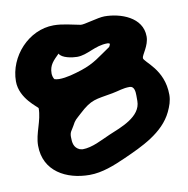

<svg xmlns="http://www.w3.org/2000/svg" viewBox="-82 -656 583 595"><g transform="rotate(-10 209.5 -358.0)"><path d="M379 -448C379 -458 402 -483 402 -512C402 -573 334 -596 284 -596C263 -596 217 -581 207 -583C180 -588 152 -596 124 -596C45 -596 -21 -523 -21 -445C-21 -390 34 -355 34 -351C34 -311 12 -276 12 -237C12 -156 81 -120 154 -120C194 -120 233 -136 269 -152C327 -178 397 -209 426 -270C434 -287 440 -303 440 -322C440 -403 379 -435 379 -448ZM92 -450C92 -477 106 -489 124 -507C131 -492 164 -487 179 -487C213 -487 238 -512 279 -512C281 -512 285 -511 286 -509C285 -506 284 -503 282 -500C246 -476 227 -458 184 -444C162 -437 136 -429 112 -429C108 -429 102 -430 98 -431C94 -435 92 -445 92 -450ZM117 -246C117 -262 123 -265 130 -278C140 -297 142 -296 159 -312C200 -350 212 -347 267 -357C289 -361 301 -367 323 -367C338 -367 339 -348 339 -337V-320C339 -270 274 -248 236 -232C208 -220 177 -202 146 -202C143 -202 139 -204 137 -204C119 -212 117 -228 117 -246Z"/></g></svg>

Font: ChillLongCangKaiShu ExtraBold
Style: Regular
Weight: 800
Version: Version 3.500;Glyphs 3.1.1 (3135)